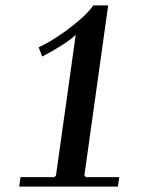

<svg xmlns="http://www.w3.org/2000/svg" viewBox="-20 -690 540 710"><path d="M187 -41 260 -561Q237 -540 203 -519Q169 -498 136 -481L123 -515Q141 -523 168 -539Q195 -555 224.5 -576.5Q254 -598 281 -622Q308 -646 325 -670H380L292 -41ZM51 0 56 -35H181L187 -41H292L298 -35H421L416 0Z"/></svg>

Font: Brygada 1918 Medium
Style: Italic
Weight: 500
Italic angle: -8°
Designer: Mateusz Machalski | Borys Kosmynka | Przemek Hoffer
Foundry: NIEPODLEGLA 2018
Version: Version 3.006